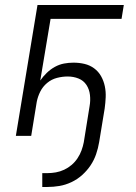

<svg xmlns="http://www.w3.org/2000/svg" viewBox="-20 -540 540 763"><path d="M148 203V148H169Q185 148 202 145Q219 142 235 134.5Q251 127 264.5 115.5Q278 104 288 89Q298 74 304 57.5Q310 41 313 25L336 -118Q340 -140 337.5 -162.5Q335 -185 323.5 -202.5Q312 -220 292 -228Q272 -236 249 -236Q228 -236 206.5 -230.5Q185 -225 167.5 -210.5Q150 -196 140 -176Q130 -156 126 -135L104 0H43L129 -520H472L463 -465H181L140 -220Q151 -236 166 -250.5Q181 -265 198.5 -274.5Q216 -284 234.5 -287.5Q253 -291 272 -291Q295 -291 316 -286Q337 -281 354 -268.5Q371 -256 381.5 -237.5Q392 -219 396.5 -197.5Q401 -176 400 -153.5Q399 -131 396 -109L374 25Q370 49 362 72.5Q354 96 340 117Q326 138 306.5 155.5Q287 173 263.5 184Q240 195 216 199Q192 203 169 203Z"/></svg>

Font: Iosevka Term Curly Light
Style: Italic
Weight: 300
Italic angle: -9°
Designer: Belleve Invis
Foundry: Belleve Invis
Version: Version 32.3.0